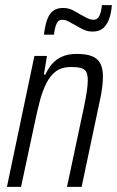

<svg xmlns="http://www.w3.org/2000/svg" viewBox="-20 -728 456 748"><path d="M7 0 114 -510H163L151 -438H157Q167 -460 182 -478Q197 -496 221 -507Q245 -518 279 -518Q316 -518 338.5 -509Q361 -500 371 -480.5Q381 -461 381 -429Q381 -410 377.5 -383Q374 -356 366 -322L298 0H241L306 -306Q314 -344 318 -370.5Q322 -397 322 -415Q322 -437 316 -448Q310 -459 295.5 -463Q281 -467 257 -467Q221 -467 198.5 -450.5Q176 -434 161 -404.5Q146 -375 136 -337.5Q126 -300 117 -257L62 0ZM151 -593Q156 -631 164.5 -653.5Q173 -676 188 -686.5Q203 -697 225 -697Q246 -697 262 -689Q278 -681 294 -671Q308 -663 320.5 -657Q333 -651 345 -651Q359 -651 366.5 -665Q374 -679 377 -708H416Q413 -673 403.5 -650Q394 -627 379 -616Q364 -605 341 -605Q322 -605 307 -612Q292 -619 275 -629Q261 -636 248.5 -643.5Q236 -651 221 -651Q208 -651 201 -637Q194 -623 190 -593Z"/></svg>

Font: Saira Condensed Light
Style: Italic
Weight: 300
Width: 3
Italic angle: -12°
Designer: Hector Gatti with collaboration of the Omnibus-Type team
Foundry: Omnibus-Type
Version: Version 1.101